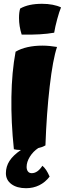

<svg xmlns="http://www.w3.org/2000/svg" viewBox="-20 -776 344 1010"><path d="M301 -737Q292 -716 281 -675.5Q270 -635 265 -604Q231 -598 189 -595.5Q147 -593 94 -594Q87 -616 83.5 -638Q80 -660 80 -681Q80 -697 81.5 -709Q83 -721 86 -731Q109 -744 137.5 -750Q166 -756 201 -756Q231 -756 257 -751Q283 -746 301 -737ZM241 153Q218 183 186.5 198.5Q155 214 117 214Q69 214 40 192.5Q11 171 11 135Q11 100 30 70.5Q49 41 90 13Q78 13 69 12Q60 11 53 9Q38 -134 40 -265.5Q42 -397 62 -504Q89 -520 125 -528Q161 -536 203 -536Q223 -536 242.5 -534Q262 -532 280 -529Q258 -464 241.5 -322Q225 -180 219 -11Q210 -6 200.5 -2.5Q191 1 181 3Q154 21 137 48.5Q120 76 120 102Q120 117 127 126Q134 135 147 135Q162 135 176 125.5Q190 116 203 96Q213 104 222.5 118Q232 132 241 153Z"/></svg>

Font: Atma
Style: Bold
Weight: 700
Designer: Gregori Vincens, Jeremie Hornus, Riccardo Olocco, Yoann Minet.
Foundry: black foundry
Version: Version 1.102;PS 1.100;hotconv 1.0.86;makeotf.lib2.5.63406